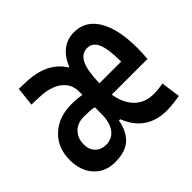

<svg xmlns="http://www.w3.org/2000/svg" viewBox="-132 -684 851 851"><g transform="rotate(-45 293.0 -258.5)"><path d="M146 9.8Q85 9.8 47.6 -31.2Q10.3 -72.3 10.3 -139.6Q10.3 -216.3 60.1 -262.9Q109.9 -309.6 190.9 -309.6Q225.6 -309.6 254.4 -304.2V-325.2Q254.4 -373.5 216.3 -401.9Q178.2 -430.2 109.9 -432.1L64 -433.6L73.7 -522.5L119.6 -521Q247.1 -516.6 299.3 -430.2Q338.4 -527.3 424.8 -527.3Q496.1 -527.3 534.9 -462.4Q573.7 -397.5 573.7 -279.3Q573.7 -262.7 573 -245.1Q572.3 -227.5 570.8 -212.9H347.2Q357.4 -150.4 392.1 -116.7Q426.8 -83 481.9 -83Q509.8 -83 540.5 -89.4L553.2 1Q533.7 4.9 512 7.3Q490.2 9.8 470.2 9.8Q343.3 9.8 296.4 -109.4H288.1Q278.3 -52.2 244.9 -21.2Q211.4 9.8 146 9.8ZM254.4 -185.5V-226.6Q241.7 -230 225.1 -230.7Q208.5 -231.4 189 -231.4Q150.4 -231.4 126.7 -207.5Q103 -183.6 103 -144.5Q103 -112.3 122.1 -92.8Q141.1 -73.2 172.4 -73.2Q211.4 -73.2 232.9 -102.8Q254.4 -132.3 254.4 -185.5ZM343.8 -287.1H480Q480 -365.7 464.8 -401.1Q449.7 -436.5 416 -436.5Q380.9 -436.5 363.3 -401.1Q345.7 -365.7 343.8 -287.1Z"/></g></svg>

Font: CaskaydiaMono NF
Style: Regular
Weight: 400
Designer: Aaron Bell
Foundry: Saja Typeworks
Version: Version 2111.001; ttfautohint (v1.8.4);Nerd Fonts 3.1.1